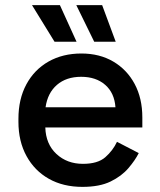

<svg xmlns="http://www.w3.org/2000/svg" viewBox="-20 -716 624 750"><path d="M302 14Q227 14 171 -17.5Q115 -49 83.5 -106.5Q52 -164 52 -240V-252Q52 -329 83 -386.5Q114 -444 169.5 -475.5Q225 -507 298 -507Q369 -507 422.5 -475.5Q476 -444 506 -388Q536 -332 536 -257V-218H157Q159 -153 200.5 -114.5Q242 -76 304 -76Q362 -76 391.5 -102Q421 -128 437 -162L522 -118Q508 -90 481.5 -59Q455 -28 412 -7Q369 14 302 14ZM158 -297H431Q427 -353 391 -384.5Q355 -416 297 -416Q239 -416 202.5 -384.5Q166 -353 158 -297ZM193 -553 105 -696H214L279 -553ZM348 -553 278 -696H379L432 -553Z"/></svg>

Font: Space Grotesk Light Medium
Style: Regular
Weight: 500
Version: Version 2.000